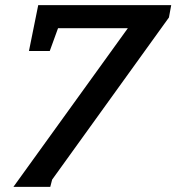

<svg xmlns="http://www.w3.org/2000/svg" viewBox="-20 -691 687 748"><path d="M638.2 -623 183.1 8.8 175.8 37.1H32.2L478 -581.1H206.1L173.8 -492.2H92.8L128.9 -670.9H647Z"/></svg>

Font: Charis SIL
Style: Bold Italic
Weight: 700
Italic angle: -11°
Foundry: SIL International
Version: Version 4.112